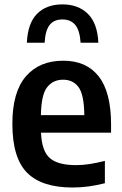

<svg xmlns="http://www.w3.org/2000/svg" viewBox="-20 -824 542 854"><path d="M302 10Q165.5 10 100.2 -56Q35 -122 35 -273.5Q35 -414.5 95 -484.2Q155 -554 261.5 -554Q364.5 -554 419.2 -484Q474 -414 474 -270V-234H162.5Q165.5 -153 201.2 -121.2Q237 -89.5 318.5 -89.5Q348 -89.5 379.8 -94.5Q411.5 -99.5 446.5 -108.5V-9Q407 1 372.2 5.5Q337.5 10 302 10ZM260.5 -469.5Q216 -469.5 189.8 -436.2Q163.5 -403 162 -312H355Q354 -403 329.5 -436.2Q305 -469.5 260.5 -469.5ZM99.5 -634Q103.5 -721 145 -762.8Q186.5 -804.5 258 -804.5Q328 -804.5 370.8 -762.5Q413.5 -720.5 417.5 -634H338.5Q335 -688.5 314.8 -713Q294.5 -737.5 258 -737.5Q220 -737.5 200.8 -713Q181.5 -688.5 178.5 -634Z"/></svg>

Font: Encode Sans SemiCondensed SemiCondensed SemiBold
Style: Regular
Weight: 600
Width: 4
Designer: Multiple Designers
Foundry: Impallari Type
Version: Version 3.000; ttfautohint (v1.8.3) -l 8 -r 50 -G 200 -x 14 